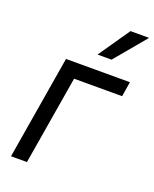

<svg xmlns="http://www.w3.org/2000/svg" viewBox="-145 -867 764 950"><g transform="rotate(20 236.5 -392.0)"><path d="M458.8 -545.5 446 -467.3H193.2L115.1 0H31.2L122.2 -545.5ZM261.4 -619.3 375 -784.1H473L335.2 -619.3Z"/></g></svg>

Font: Karasuma Gothic
Style: Italic
Weight: 400
Italic angle: -9.39999°
Designer: Rasmus Andersson / Ryoko Nishizuka
Foundry: Genbu
Version: Version 1.00